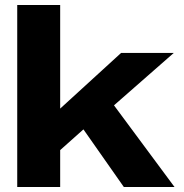

<svg xmlns="http://www.w3.org/2000/svg" viewBox="-20 -749 736 769"><path d="M49 0V-729H221V0ZM476 0 300 -251 427 -340 679 0ZM210 -138V-304L465 -537H676L376 -274L366 -277Z"/></svg>

Font: Hubot Sans SemiExpanded
Style: Bold
Weight: 700
Width: 6
Designer: Deni Anggara
Foundry: GitHub, Inc., Subsidiary of Microsoft Corporation
Version: Version 2.000